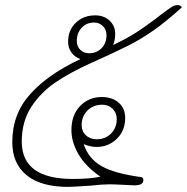

<svg xmlns="http://www.w3.org/2000/svg" viewBox="-20 -720 730 750"><path d="M540 -17Q540 -6 531.5 -1Q523 4 503 4L462 2Q424 0 408 0Q379 0 336 5Q264 10 246 10Q140 10 84 -35.5Q28 -81 28 -165Q28 -275 98.5 -353Q169 -431 294 -489Q272 -497 259 -515Q246 -533 246 -557Q246 -602 276 -631Q306 -660 352 -660Q386 -660 408 -639.5Q430 -619 430 -587Q430 -565 422 -544Q468 -566 503 -587.5Q538 -609 590 -648L609 -663Q641 -687 651.5 -693.5Q662 -700 673 -700Q687 -700 690 -691Q627 -634 578 -600Q529 -566 480.5 -541.5Q432 -517 336 -474Q254 -437 196.5 -398Q139 -359 102 -302Q65 -245 65 -167Q65 -21 264 -21Q333 -21 372 -30Q313 -71 286 -118.5Q259 -166 259 -211Q259 -271 293 -306Q327 -341 378 -341Q418 -341 443.5 -319Q469 -297 469 -259Q469 -210 436.5 -178Q404 -146 357 -146Q334 -146 307 -157Q325 -101 376 -71.5Q427 -42 533 -28Q540 -25 540 -17ZM328 -512Q357 -512 376.5 -531.5Q396 -551 396 -582Q396 -604 382 -618Q368 -632 347 -632Q318 -632 299 -611.5Q280 -591 280 -560Q280 -539 293.5 -525.5Q307 -512 328 -512ZM299 -231Q299 -207 315.5 -191.5Q332 -176 357 -176Q392 -176 414 -198.5Q436 -221 436 -255Q436 -279 420 -295Q404 -311 379 -311Q345 -311 322 -288.5Q299 -266 299 -231Z"/></svg>

Font: Thasadith
Style: Italic
Weight: 400
Italic angle: -9°
Designer: Cadson Demak Co.,Ltd.
Foundry: Cadson Demak Co.,Ltd.
Version: Version 1.000; ttfautohint (v1.6)